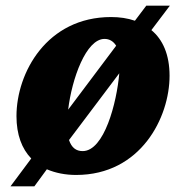

<svg xmlns="http://www.w3.org/2000/svg" viewBox="-20 -606 649 676"><path d="M17 50H101L145 -10C175 3 210 10 248 10C476 10 577 -193 577 -339C577 -414 553 -467 513 -500L578 -586H495L455 -533C429 -542 401 -546 371 -546C145 -546 38 -350 38 -197C38 -132 57 -82 90 -48ZM348 -469C365 -469 379 -461 389 -445L220 -220C233 -329 283 -469 348 -469ZM271 -74C248 -74 232 -86 223 -113L400 -348C391 -244 347 -74 271 -74Z"/></svg>

Font: Noto Serif SemiCondensed Black
Style: Italic
Weight: 900
Width: 4
Italic angle: -12°
Designer: Monotype Design Team
Foundry: Monotype Imaging Inc.
Version: Version 2.014